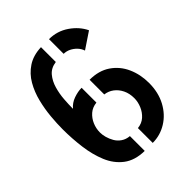

<svg xmlns="http://www.w3.org/2000/svg" viewBox="-200 -807 916 916"><g transform="rotate(-45 257.5 -349.0)"><path d="M237 1Q172 0 131.5 -31Q91 -62 70 -112.5Q49 -163 41 -224.5Q33 -286 33 -349Q33 -386 37 -431.5Q41 -477 52.5 -523.5Q64 -570 86.5 -609Q109 -648 146 -672.5Q183 -697 237 -699V-599Q201 -594 181 -570Q161 -546 151.5 -513Q142 -480 139.5 -445.5Q137 -411 137 -383Q155 -405 183.5 -415Q212 -425 237 -425V-325Q208 -322 188.5 -305Q169 -288 158.5 -263.5Q148 -239 148 -212Q148 -196 153 -178Q158 -160 168 -142.5Q178 -125 195.5 -113Q213 -101 237 -99ZM291 1V-99Q320 -102 339.5 -119.5Q359 -137 369.5 -162Q380 -187 380 -212Q380 -244 368 -268.5Q356 -293 336 -308Q316 -323 291 -326V-425Q353 -425 395.5 -396Q438 -367 459.5 -319Q481 -271 481 -214Q481 -150 455 -101.5Q429 -53 385.5 -26Q342 1 291 1ZM374 -539Q368 -557 355 -570.5Q342 -584 325.5 -592Q309 -600 291 -600V-699Q346 -699 390.5 -668.5Q435 -638 456 -594Z"/></g></svg>

Font: Stick No Bills SemiBold
Style: Regular
Weight: 600
Designer: Kosala Senevirathne, Siva Puranthara, Lasantha Premarathna, Tharique Azeez
Foundry: mooniak
Version: Version 2.000